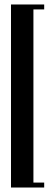

<svg xmlns="http://www.w3.org/2000/svg" viewBox="-20 -785 244 856"><path d="M29 51V-765H177V-743H129V29H177V51Z"/></svg>

Font: Moniqa Narrow Heading
Style: Bold
Weight: 700
Width: 4
Designer: Rajesh Rajput
Foundry: Rajesh Rajput
Version: Version 1.000